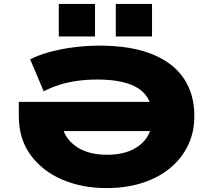

<svg xmlns="http://www.w3.org/2000/svg" viewBox="-20 -949 1088 980"><path d="M524 11Q398 11 297 -32.5Q196 -76 136 -158Q76 -240 76 -357V-429H836V-280H228L292 -352Q292 -264 355 -211.5Q418 -159 527 -159Q633 -159 695.5 -210Q758 -261 758 -350Q758 -450 688 -496.5Q618 -543 478 -543Q420 -543 371.5 -536Q323 -529 281.5 -515.5Q240 -502 203 -483L134 -646Q176 -668 235 -684Q294 -700 359.5 -708Q425 -716 488 -716Q649 -716 756.5 -672.5Q864 -629 918 -549Q972 -469 972 -357Q972 -273 939 -205.5Q906 -138 846.5 -89.5Q787 -41 705 -15Q623 11 524 11ZM571 -763V-929H756V-763ZM280 -763V-929H465V-763Z"/></svg>

Font: Nunito Sans 7pt Expanded Black
Style: Regular
Weight: 900
Width: 7
Designer: Vernon Adams
Foundry: Vernon Adams
Version: Version 3.101;gftools[0.9.27]